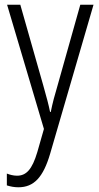

<svg xmlns="http://www.w3.org/2000/svg" viewBox="-20 -645 421 813"><path d="M10 -625 166 -99 138 -1C116 73 91 99 52 99C37 99 22 95 9 90V140C25 145 40 148 58 148C124 148 163 105 192 7L376 -625H320L224 -284C212 -244 202 -207 195 -171H192C186 -201 178 -231 163 -284L66 -625Z"/></svg>

Font: Noto Sans Kannada UI Condensed Light
Style: Regular
Weight: 300
Width: 3
Designer: Jelle Bosma - Monotype Design Team
Foundry: Monotype Imaging Inc.
Version: Version 2.005